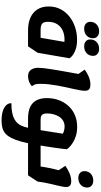

<svg xmlns="http://www.w3.org/2000/svg" viewBox="566 -1493 1292 2464"><g transform="rotate(90 1212.0 -261.0)"><path d="M368 25Q275 25 206.5 -5.5Q138 -36 100.5 -95.5Q63 -155 63 -240Q63 -324 97.5 -391Q132 -458 192 -505.5Q252 -553 328.5 -578.5Q405 -604 489 -604Q557 -604 605 -589Q653 -574 683.5 -552Q714 -530 728 -507L657 -98L575 25ZM463 -125 529 -507 537 -427Q538 -439 524 -441Q510 -443 489 -443Q420 -443 368.5 -418Q317 -393 288.5 -346Q260 -299 260 -231Q260 -176 283.5 -156Q307 -136 368 -136H489ZM575 -695Q534 -695 510 -716.5Q486 -738 486 -772Q486 -824 520.5 -855.5Q555 -887 607 -887Q648 -887 672.5 -865.5Q697 -844 697 -809Q697 -758 662.5 -726.5Q628 -695 575 -695ZM349 -695Q308 -695 284 -716.5Q260 -738 260 -772Q260 -824 294.5 -855.5Q329 -887 381 -887Q422 -887 446.5 -865.5Q471 -844 471 -809Q471 -758 436.5 -726.5Q402 -695 349 -695Z M960 25Q902 25 876 -12Q850 -49 850 -107Q850 -134 854.5 -173.5Q859 -213 866.5 -261.5Q874 -310 883 -363Q892 -416 901.5 -468.5Q911 -521 920 -570Q929 -619 935 -658L967 -568L873 -702Q917 -734 965.5 -754.5Q1014 -775 1065 -775Q1109 -775 1127 -757.5Q1145 -740 1145 -704Q1145 -680 1138.5 -643.5Q1132 -607 1122 -561.5Q1112 -516 1100.5 -464.5Q1089 -413 1079 -357.5Q1069 -302 1062.5 -246.5Q1056 -191 1056 -138Q1056 -103 1059.5 -82.5Q1063 -62 1070 -49.5Q1077 -37 1087 -24Q1059 1 1025.5 13Q992 25 960 25Z M1803 25 1840 -136H1979L1953 25ZM1528 365Q1458 365 1408 349.5Q1358 334 1331 306Q1304 278 1304 239Q1377 239 1427.5 228.5Q1478 218 1511.5 199Q1545 180 1565 155.5Q1585 131 1596.5 102.5Q1608 74 1615 45Q1623 12 1633 -39.5Q1643 -91 1653 -151.5Q1663 -212 1672.5 -272.5Q1682 -333 1690 -385.5Q1698 -438 1703 -472V-418Q1688 -427 1661 -435.5Q1634 -444 1604 -444Q1561 -444 1529 -424.5Q1497 -405 1476.5 -372Q1456 -339 1446 -299.5Q1436 -260 1436 -221Q1436 -191 1443 -172Q1450 -153 1467 -144.5Q1484 -136 1514 -136H1668V25H1501Q1367 25 1303 -36Q1239 -97 1239 -218Q1239 -298 1264.5 -368Q1290 -438 1338 -491.5Q1386 -545 1454 -575Q1522 -605 1607 -605Q1673 -605 1724 -589Q1775 -573 1811.5 -549.5Q1848 -526 1869 -504.5Q1890 -483 1895 -472Q1895 -464 1890.5 -426Q1886 -388 1878 -330.5Q1870 -273 1859 -204.5Q1848 -136 1836 -67Q1817 39 1796.5 114Q1776 189 1751 238Q1726 287 1694.5 315Q1663 343 1622 354Q1581 365 1528 365ZM1953 25 1979 -136Q1997 -136 2000.5 -114.5Q2004 -93 1998 -55Q1992 -18 1981.5 3.5Q1971 25 1953 25Z M1954 25 1980 -136H2192L2114 -114Q2118 -147 2123.5 -180Q2129 -213 2135.5 -245Q2142 -277 2149 -306Q2156 -335 2162.5 -361Q2169 -387 2174 -408L2173 -355L2108 -454Q2153 -486 2205 -507.5Q2257 -529 2304 -529Q2344 -529 2362 -512.5Q2380 -496 2380 -464Q2380 -445 2374.5 -415Q2369 -385 2360 -347.5Q2351 -310 2341 -268Q2331 -226 2323 -182.5Q2315 -139 2310 -97L2230 25ZM1954 25Q1936 25 1932.5 3Q1929 -19 1935 -56Q1941 -93 1951.5 -114.5Q1962 -136 1980 -136ZM2265 -620Q2224 -620 2200 -641.5Q2176 -663 2176 -697Q2176 -749 2210.5 -780.5Q2245 -812 2297 -812Q2338 -812 2362.5 -790.5Q2387 -769 2387 -734Q2387 -683 2352.5 -651.5Q2318 -620 2265 -620Z"/></g></svg>

Font: Lemonada
Style: Regular
Weight: 400
Designer: Mohamed Gaber (Arabic), Eduardo Tunni (Latin)
Foundry: Kief Type Foundry
Version: Version 4.005